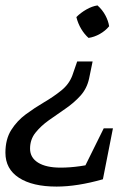

<svg xmlns="http://www.w3.org/2000/svg" viewBox="-57 -513 513 709"><path d="M152 176Q63 176 13 143.5Q-37 111 -37 51Q-37 1 -15.5 -33Q6 -67 38.5 -91Q71 -115 106 -135.5Q141 -156 169.5 -179Q198 -202 210 -234L228 -286H285L272 -223Q264 -186 240 -159.5Q216 -133 184.5 -111.5Q153 -90 123.5 -69Q94 -48 74 -23Q54 2 54 36Q54 69 83.5 87.5Q113 106 167 106Q235 106 315 85L323 149Q228 176 152 176ZM233 149 326 -39H360L323 149ZM270 -373Q255 -386 243 -406Q231 -426 225 -450Q241 -466 262 -478Q283 -490 303 -493Q321 -477 332 -456.5Q343 -436 346 -416Q332 -399 311.5 -387.5Q291 -376 270 -373Z"/></svg>

Font: Piazzolla Thin Medium
Style: Italic
Weight: 500
Italic angle: -11.3°
Version: Version 2.005